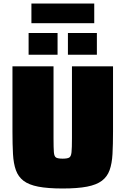

<svg xmlns="http://www.w3.org/2000/svg" viewBox="-20 -1066 715 1094"><path d="M337 8Q252 8 198 -2.5Q144 -13 114 -36Q84 -59 70.5 -96.5Q57 -134 54 -188.5Q51 -243 51 -316V-688H285V-278Q285 -223 287 -198.5Q289 -174 300 -168Q311 -162 337 -162Q363 -162 374 -168Q385 -174 387.5 -198.5Q390 -223 390 -278V-688H624V-316Q624 -243 621 -188.5Q618 -134 604.5 -96.5Q591 -59 560.5 -36Q530 -13 476 -2.5Q422 8 337 8ZM143 -754V-878H308V-754ZM367 -754V-878H532V-754ZM159 -934V-1046H517V-934Z"/></svg>

Font: Saira Black
Style: Regular
Weight: 900
Designer: Hector Gatti with collaboration of the Omnibus-Type team
Foundry: Omnibus-Type
Version: Version 1.100; ttfautohint (v1.8.3)